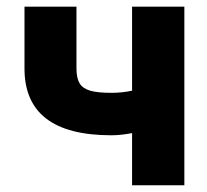

<svg xmlns="http://www.w3.org/2000/svg" viewBox="-20 -550 615 570"><path d="M527.3 0H372.1V-154.8Q337.4 -148.4 310.5 -148.4Q52.7 -148.4 52.7 -346.7V-530.3H207V-346.7Q207 -318.4 216.1 -303Q225.1 -287.6 247.1 -281Q269 -274.4 310.5 -274.4Q341.8 -274.4 372.1 -280.8V-530.3H527.3Z"/></svg>

Font: Pretendard ExtraBold
Style: Regular
Weight: 800
Designer: Base glyphs from Inter by Rasmus Andersson; Hangeul glyphs from Noto Sans CJK(Source Han Sans) by Jang Soo-young and Kan
Foundry: Kil Hyung-jin
Version: Version 1.309